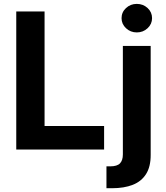

<svg xmlns="http://www.w3.org/2000/svg" viewBox="-20 -788 877 1012"><path d="M65.7 0V-727.5H214.9V-123.7H528.7V0ZM627.6 -545.9H774.2V28Q774.5 90.6 749.9 129.4Q725.4 168.2 679.7 186.2Q634.1 204.1 570.8 204.1H541.1V88.8H560.7Q597.4 88.8 612.5 73Q627.6 57.2 627.6 25.9ZM701 -617.1Q667.9 -617.1 644.3 -639.2Q620.7 -661.3 620.7 -692.2Q620.7 -723.8 644.3 -745.7Q667.9 -767.5 701 -767.5Q734.3 -767.5 757.9 -745.7Q781.5 -723.9 781.5 -692.3Q781.5 -661.3 757.9 -639.2Q734.3 -617.1 701 -617.1Z"/></svg>

Font: Inter Variable LoSnoCo
Style: Regular
Weight: 400
Designer: Rasmus Andersson
Foundry: rsms
Version: Version 4.000;git-a52131595; featfreeze: case,dlig,ss01,ss02